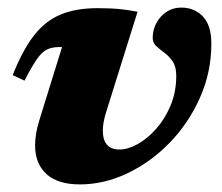

<svg xmlns="http://www.w3.org/2000/svg" viewBox="-20 -471 585 506"><path d="M537 -356Q537 -281 507.2 -214Q477.5 -147 427.8 -95.5Q378 -44 316.2 -14.5Q254.5 15 190.5 15Q132.5 15 102.5 -12.2Q72.5 -39.5 72.5 -88Q72.5 -118.5 83.5 -153.5L143.5 -347H136Q117 -347 103.8 -340.5Q90.5 -334 77.2 -315Q64 -296 44.5 -258.5L13.5 -273Q39.5 -339 69.5 -377.5Q99.5 -416 140 -432.8Q180.5 -449.5 237 -449.5Q272.5 -449.5 298 -446.8Q323.5 -444 342.5 -440L260 -176.5Q251 -148 251 -127Q251 -77 295 -77Q317 -77 342.8 -91.2Q368.5 -105.5 391.8 -131.8Q415 -158 429.8 -193.5Q444.5 -229 444.5 -271.5Q444.5 -295 435.2 -308.8Q426 -322.5 413.5 -331.8Q401 -341 391.8 -349.5Q382.5 -358 382.5 -370.5Q382.5 -403.5 404.2 -427.2Q426 -451 458 -451Q492 -451 514.5 -427.8Q537 -404.5 537 -356Z"/></svg>

Font: Newsreader Text ExtraBold
Style: Italic
Weight: 800
Italic angle: -17°
Designer: Hugues Gentile
Foundry: Production Type
Version: Version 1.001